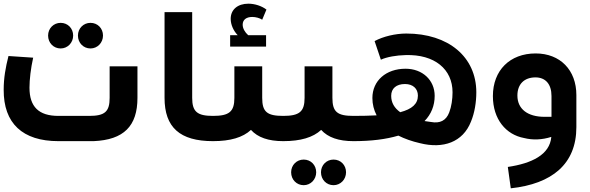

<svg xmlns="http://www.w3.org/2000/svg" viewBox="-20 -766 3204 1042"><path d="M309 -503C347 -503 377 -534 377 -573C377 -612 348 -642 309 -642C271 -642 241 -612 241 -573C241 -533 271 -503 309 -503ZM471 -503C509 -503 539 -534 539 -573C539 -612 510 -642 471 -642C433 -642 403 -612 403 -573C403 -533 433 -503 471 -503ZM575 -406V-235C575 -160 549 -137 464 -137H297C190 -137 140 -187 140 -290C140 -334 147 -395 160 -453L26 -462C10 -399 0 -342 0 -279C-1 -97 102 0 297 0H488C652 -7 726 -82 726 -235V-406Z M1136 0C1148 0 1154 -6 1154 -17V-119C1154 -131 1148 -137 1136 -137C1050 -137 1023 -160 1023 -235V-700H873V-235C873 -75 956 0 1136 0Z M1424 -575H1327C1309 -591 1297 -612 1297 -632C1297 -659 1317 -674 1349 -674C1368 -674 1390 -668 1403 -659L1426 -714C1400 -734 1362 -746 1328 -746C1270 -746 1232 -714 1232 -664C1232 -632 1247 -599 1270 -575H1229V-513H1424ZM1403 -235V-406H1252V-235C1252 -160 1224 -137 1136 -137C1125 -137 1117 -129 1117 -118V-19C1117 -8 1125 0 1136 0C1230 0 1298 -20 1342 -61C1379 -20 1437 0 1517 0V-137C1429 -137 1403 -159 1403 -235Z M1784 -235V-406H1633V-235C1633 -160 1605 -137 1517 -137C1506 -137 1498 -129 1498 -118V-19C1498 -8 1506 0 1517 0C1611 0 1679 -20 1723 -61C1760 -20 1818 0 1898 0V-137C1810 -137 1784 -159 1784 -235ZM1628 100C1590 100 1560 130 1560 169C1560 209 1590 239 1628 239C1666 239 1696 208 1696 169C1696 130 1667 100 1628 100ZM1790 100C1752 100 1722 130 1722 169C1722 209 1752 239 1790 239C1828 239 1858 208 1858 169C1858 130 1829 100 1790 100Z M2185 -584C2126 -584 2059 -568 2013 -543L2047 -442C2079 -457 2132 -466 2181 -467C2339 -472 2436 -390 2436 -265C2436 -228 2430 -187 2418 -156C2401 -111 2367 -95 2319 -104C2307 -106 2295 -107 2284 -109C2320 -146 2339 -192 2339 -246C2339 -331 2273 -393 2181 -393C2075 -393 2001 -328 2001 -234C2001 -200 2009 -169 2024 -140C1987 -138 1945 -137 1898 -137H1895C1832 -137 1787 -108 1787 -69C1787 -29 1832 0 1895 0H1898C1994 0 2075 -10 2142 -30C2176 -13 2215 1 2259 11C2385 43 2492 6 2536 -106C2556 -154 2565 -212 2565 -265C2565 -457 2414 -584 2185 -584ZM2103 -246C2103 -286 2131 -310 2178 -310C2221 -310 2248 -285 2248 -247C2248 -202 2216 -174 2152 -157C2120 -180 2103 -209 2103 -246Z M2887 -476C2747 -476 2655 -384 2655 -245V-244C2655 -119 2726 -35 2824 -17C2871 -5 2922 -7 2972 -23C2964 74 2865 121 2736 140L2752 256C2975 232 3108 125 3108 -76V-250C3108 -386 3020 -476 2887 -476ZM2973 -132H2935C2843 -132 2788 -175 2788 -247V-248C2788 -309 2825 -346 2886 -346C2941 -346 2973 -309 2973 -245Z"/></svg>

Font: Juman SemiBold
Style: Regular
Weight: 600
Designer: Bandar Raffah (Arabic) Julieta Ulanovsky (Latin)
Foundry: Caramella
Version: Version 5.022;PS 005.022;hotconv 1.0.88;makeotf.lib2.5.64775